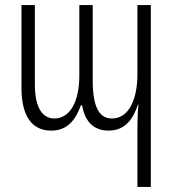

<svg xmlns="http://www.w3.org/2000/svg" viewBox="-20 -507 684 760"><path d="M524 233H577V-487H524V-213C524 -121 494 -38 423 -38C379 -38 347 -73 347 -187V-487H294V-207C294 -103 256 -38 195 -38C151 -38 118 -76 118 -173V-487H65V-161C65 -43 109 10 183 10C247 10 279 -32 300 -90H305C314 -37 342 10 410 10C482 10 510 -46 526 -93H528C525 -62 524 -32 524 -1Z"/></svg>

Font: Noto Sans Armenian ExtraCondensed Light
Style: Regular
Weight: 300
Width: 2
Designer: Monotype Design Team
Foundry: Monotype Imaging Inc.
Version: Version 2.008